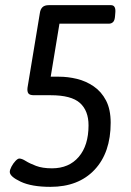

<svg xmlns="http://www.w3.org/2000/svg" viewBox="-20 -720 510 746"><path d="M176 6Q103 6 60.5 -14Q18 -34 18 -52Q18 -60 24.5 -72.5Q31 -85 40 -94.5Q49 -104 55 -104Q65 -104 80 -94.5Q95 -85 120 -75.5Q145 -66 182 -66Q248 -66 286 -110.5Q324 -155 324 -233Q324 -290 290.5 -320Q257 -350 177 -350H112Q95 -350 90 -357.5Q85 -365 87 -380L135 -670Q137 -684 145 -692Q153 -700 170 -700H411Q431 -700 428 -670L427 -658Q426 -641 419.5 -634.5Q413 -628 403 -628H211L177 -422H209Q244 -422 279 -413.5Q314 -405 344 -384.5Q374 -364 392 -329.5Q410 -295 410 -243Q410 -127 347.5 -60.5Q285 6 176 6Z"/></svg>

Font: Asap Condensed Condensed Regular
Style: Italic
Weight: 400
Width: 3
Italic angle: -6°
Designer: Pablo Cosgaya
Foundry: Omnibus-Type
Version: Version 3.001; ttfautohint (v1.8.4.7-5d5b)